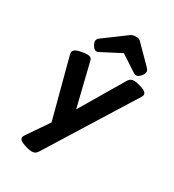

<svg xmlns="http://www.w3.org/2000/svg" viewBox="-209 -806 1017 1122"><g transform="rotate(30 300.0 -245.0)"><path d="M216.8 -497.6Q201.2 -497.6 187.5 -521Q179.2 -536.1 179.2 -545.9Q179.2 -560.5 193.4 -570.8L337.4 -677.2Q345.2 -683.1 353.5 -685.8Q361.8 -688.5 374 -688.5Q386.7 -688.5 393.8 -685.8Q400.9 -683.1 406.7 -677.2L520 -562.5Q530.8 -551.8 530.8 -540Q530.8 -527.3 517.6 -511.2Q502 -492.2 487.3 -492.2Q478.5 -492.2 469.2 -498.5L360.8 -569.3L231.4 -502Q223.1 -497.6 216.8 -497.6ZM584 -417Q584 -409.2 578.1 -400.4L218.3 177.7Q211.9 188 203.1 192.9Q194.3 197.8 180.7 197.8Q165 197.8 140.1 190.4Q115.2 183.1 103.3 174.6Q91.3 166 91.3 155.3Q91.3 148.4 97.7 138.7L197.3 -7.3L91.3 -408.2Q90.3 -411.1 90.3 -417Q90.3 -430.2 103.3 -438.7Q116.2 -447.3 144.5 -452.1Q167 -456.1 179.2 -456.1Q194.3 -456.1 202.1 -450.9Q210 -445.8 212.9 -434.6L283.7 -145.5L457.5 -439.5Q469.2 -459.5 494.1 -459.5Q509.8 -459.5 535.6 -452.1Q560.5 -444.8 572.3 -436.3Q584 -427.7 584 -417Z"/></g></svg>

Font: Courier Prime Sans
Style: Bold Italic
Weight: 700
Italic angle: -10°
Designer: Alan Dague-Greene
Foundry: Quote-Unquote Apps
Version: Version 3.020